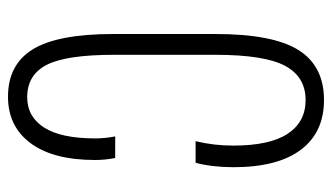

<svg xmlns="http://www.w3.org/2000/svg" viewBox="-195 -395 830 480"><g transform="rotate(-90 220.0 -155.0)"><path d="M42 14Q42 -39 53 -81H107Q96 -35 96 13Q96 104 125.5 149Q155 194 210 194Q268 194 295.5 142.5Q323 91 323 -32V-285Q323 -404 298 -453Q273 -502 217 -502Q168 -502 141 -459.5Q114 -417 114 -332Q114 -307 119 -282H65Q60 -307 60 -332Q60 -437 102 -493.5Q144 -550 218 -550Q299 -550 337 -487.5Q375 -425 375 -287V-32Q375 112 335 176Q295 240 210 240Q129 240 85.5 182Q42 124 42 14Z"/></g></svg>

Font: Noto Sans Georgian Light Cond
Style: Regular
Weight: 300
Width: 3
Designer: Monotype Design team
Foundry: Monotype Imaging Inc.
Version: Version 1.000